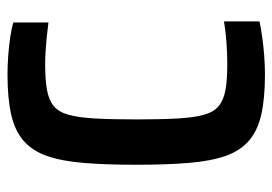

<svg xmlns="http://www.w3.org/2000/svg" viewBox="-130 -606 744 525"><g transform="rotate(-90 242.5 -344.0)"><path d="M301 8Q236 8 191.5 -2Q147 -12 119.5 -36Q92 -60 78 -100Q64 -140 59 -200.5Q54 -261 54 -344Q54 -427 59 -487.5Q64 -548 78 -588Q92 -628 119.5 -652Q147 -676 191.5 -686Q236 -696 301 -696Q326 -696 352.5 -694Q379 -692 403 -688.5Q427 -685 443 -680V-584Q421 -587 400.5 -589Q380 -591 362 -592Q344 -593 329 -593Q286 -593 258.5 -588Q231 -583 214.5 -569.5Q198 -556 190.5 -528.5Q183 -501 180.5 -456Q178 -411 178 -344Q178 -277 180.5 -232Q183 -187 190.5 -159.5Q198 -132 214.5 -118.5Q231 -105 258.5 -100Q286 -95 329 -95Q360 -95 391.5 -97.5Q423 -100 446 -104V-7Q428 -3 403 0.5Q378 4 351.5 6Q325 8 301 8Z"/></g></svg>

Font: Saira SemiCondensed SemiBold
Style: Regular
Weight: 600
Width: 4
Designer: Hector Gatti with collaboration of the Omnibus-Type team
Foundry: Omnibus-Type
Version: Version 1.101